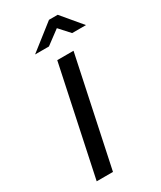

<svg xmlns="http://www.w3.org/2000/svg" viewBox="-219 -956 867 1032"><g transform="rotate(-30 215.0 -440.0)"><path d="M202 -670 60 0H161L303 -670ZM114 -756H200L286 -820L344 -756H430L326 -880H272Z"/></g></svg>

Font: LT Wave
Style: Italic
Weight: 400
Designer: Daniel Lyons
Version: Version 2.5 (Glyphs App)